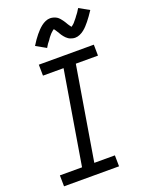

<svg xmlns="http://www.w3.org/2000/svg" viewBox="-176 -1061 886 1148"><g transform="rotate(-20 267.0 -486.5)"><path d="M26 0 25 -70H166L265 -665H134L133 -735H483L484 -665H343L244 -70H375L376 0ZM214 -812 150 -848Q161 -866 171.5 -881Q182 -896 192 -908Q202 -920 211.5 -930Q221 -940 233.5 -950Q246 -960 261 -966.5Q276 -973 291 -973Q297 -973 302.5 -972Q308 -971 313 -969.5Q318 -968 323 -966Q328 -964 332.5 -961Q337 -958 340.5 -955Q344 -952 347.5 -948Q351 -944 354.5 -939.5Q358 -935 361 -931Q364 -927 366.5 -923Q369 -919 371.5 -915Q374 -911 377 -905.5Q380 -900 383.5 -895.5Q387 -891 389 -888Q391 -885 394 -881Q397 -883 400.5 -885.5Q404 -888 409 -892.5Q414 -897 415.5 -899Q417 -901 419.5 -904Q422 -907 424.5 -910Q427 -913 430 -916.5Q433 -920 436 -924Q439 -928 442 -932.5Q445 -937 449 -941.5Q453 -946 456 -951Q459 -956 462.5 -961.5Q466 -967 470 -973L534 -937Q522 -919 511.5 -904Q501 -889 491 -877Q481 -865 472 -855Q463 -845 450.5 -835Q438 -825 423 -818.5Q408 -812 393 -812Q385 -812 377 -814Q369 -816 362.5 -818.5Q356 -821 350 -825.5Q344 -830 339 -834.5Q334 -839 329 -845.5Q324 -852 320 -857.5Q316 -863 313 -869Q310 -875 305 -882Q300 -889 297 -894.5Q294 -900 290 -904Q286 -902 283 -899.5Q280 -897 275 -892.5Q270 -888 268 -886Q266 -884 263.5 -881Q261 -878 258.5 -875Q256 -872 253 -868.5Q250 -865 247.5 -861Q245 -857 242 -852.5Q239 -848 235 -843.5Q231 -839 227.5 -834Q224 -829 221 -823.5Q218 -818 214 -812Z"/></g></svg>

Font: Iosevka Algr
Style: Italic
Weight: 400
Italic angle: -9°
Monospace: yes
Designer: Belleve Invis
Foundry: Belleve Invis
Version: Version 26.0.2; ttfautohint (v1.8.3)